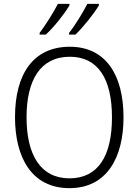

<svg xmlns="http://www.w3.org/2000/svg" viewBox="-20 -968 721 998"><path d="M494 -940V-948H434C414 -908 371 -837 339 -797V-788H372C413 -827 471 -900 494 -940ZM341 -940V-948H281C260 -907 218 -839 186 -797V-788H218C262 -828 318 -900 341 -940ZM622 -358C622 -578 530 -725 343 -725C155 -725 58 -586 58 -359C58 -149 145 10 341 10C534 10 622 -147 622 -358ZM118 -358C118 -552 190 -673 343 -673C489 -673 562 -559 562 -358C562 -160 492 -41 341 -41C191 -41 118 -163 118 -358Z"/></svg>

Font: Noto Sans Telugu SemiCondensed Light
Style: Regular
Weight: 300
Width: 4
Designer: Jelle Bosma - Monotype Design Team
Foundry: Monotype Imaging Inc.
Version: Version 2.005